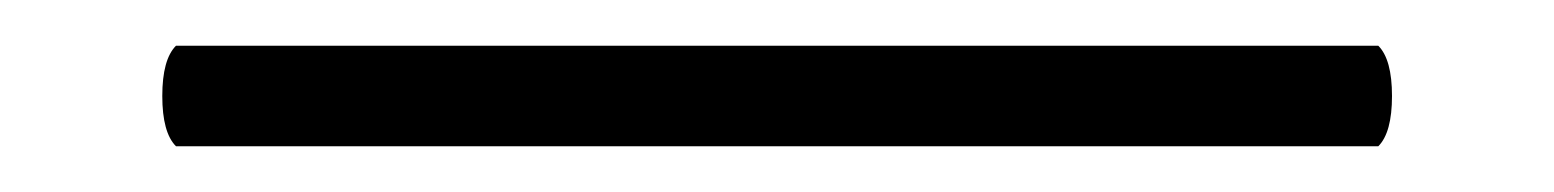

<svg xmlns="http://www.w3.org/2000/svg" viewBox="-20 90 680 84"><path d="M583 110Q589 116 589 132Q589 148 583 154H57Q51 148 51 132Q51 116 57 110Z"/></svg>

Font: Linux Libertine Mono O
Style: Mono
Weight: 400
Designer: Philipp H. Poll
Foundry: Philipp H. Poll
Version: Version 5.1.7